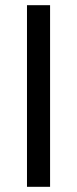

<svg xmlns="http://www.w3.org/2000/svg" viewBox="-20 -720 297 740"><path d="M84 0V-700H173V0Z"/></svg>

Font: Golos UI
Style: Regular
Weight: 400
Designer: A.Korolkova, Vitaly Kuzmin
Foundry: ParaType Ltd
Version: Version 2.000